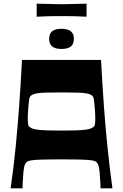

<svg xmlns="http://www.w3.org/2000/svg" viewBox="-20 -1027 671 1047"><path d="M38 0Q54 -111 65 -221.5Q76 -332 84.5 -450Q93 -568 100 -700H531Q538 -568 546.5 -450Q555 -332 566.5 -221.5Q578 -111 593 0H528Q528 -9 527.5 -26.5Q527 -44 525 -62Q524 -90 520 -112.5Q516 -135 505 -144Q501 -147 494 -149.5Q487 -152 468.5 -154Q450 -156 413.5 -157Q377 -158 315 -158Q253 -158 217 -157Q181 -156 162.5 -154Q144 -152 137 -149.5Q130 -147 126 -144Q115 -135 111 -112.5Q107 -90 106 -62Q104 -44 103.5 -26.5Q103 -9 103 0ZM315 -315Q360 -315 391.5 -316Q423 -317 444.5 -319.5Q466 -322 478 -327.5Q490 -333 496 -342Q499 -353 499.5 -372Q500 -391 498 -423Q496 -449 494.5 -464Q493 -479 491.5 -487Q490 -495 488 -498.5Q486 -502 484 -504Q475 -513 455 -517Q435 -521 401 -522Q367 -523 315 -523Q264 -523 229.5 -522Q195 -521 176 -517Q157 -513 147 -504Q145 -502 143 -498.5Q141 -495 139.5 -487Q138 -479 136.5 -464Q135 -449 133 -423Q131 -391 131.5 -372Q132 -353 135 -342Q141 -333 153 -327.5Q165 -322 186.5 -319.5Q208 -317 239.5 -316Q271 -315 315 -315ZM315 -760Q248 -760 248 -815Q248 -843 264.5 -856.5Q281 -870 315 -870Q349 -870 366 -856.5Q383 -843 383 -815Q383 -787 366.5 -773.5Q350 -760 315 -760ZM180 -936V-1007Q222 -1006 244.5 -1005.5Q267 -1005 282 -1004.5Q297 -1004 315 -1004Q334 -1004 349 -1004.5Q364 -1005 387 -1005.5Q410 -1006 452 -1007V-936Q410 -938 387 -938.5Q364 -939 349 -939Q334 -939 315 -939Q297 -939 282 -939Q267 -939 244.5 -938.5Q222 -938 180 -936Z"/></svg>

Font: Ojuju ExtraLight
Style: Bold
Weight: 700
Version: Version 1.000